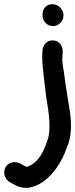

<svg xmlns="http://www.w3.org/2000/svg" viewBox="-23 -714 358 913"><path d="M18 148 19 150 42 162C66 177 91 182 118 178C207 160 267 68 296 -15C317 -65 318 -119 310 -179C302 -235 290 -297 284 -348C279 -392 271 -412 274 -446L275 -464C277 -498 257 -522 227 -522C199 -522 183 -501 179 -477V-476L178 -452C177 -437 178 -420 180 -399C185 -355 190 -301 197 -251C209 -181 223 -92 200 -40C185 8 160 50 129 68C110 79 106 82 93 75L74 64C62 57 46 56 36 58C-11 68 -13 126 18 148ZM179 -644C179 -611 202 -590 229 -590C256 -590 279 -613 279 -640C279 -668 257 -694 225 -694C197 -694 179 -672 179 -644Z"/></svg>

Font: Stray Cat
Style: ExBlkCn
Weight: 1000
Version: Version 1.0